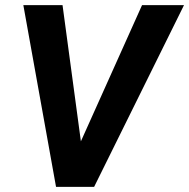

<svg xmlns="http://www.w3.org/2000/svg" viewBox="-20 -731 740 751"><path d="M699.7 -710.9 348.1 0H199.2L71.3 -710.9H224.6L296.4 -178.2L535.6 -710.9Z"/></svg>

Font: Mardoto
Style: Bold Italic
Weight: 700
Italic angle: -12°
Designer: Christian Robertson, Vahan Hovhannisyan
Foundry: Google
Version: Version 1.000